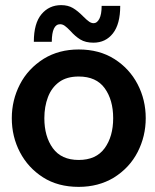

<svg xmlns="http://www.w3.org/2000/svg" viewBox="-20 -719 604 749"><path d="M287 10Q206 10 147.8 -27.2Q89.5 -64.5 57.8 -125.2Q26 -186 26 -258Q26 -328 57.5 -389.5Q89 -451 151 -490Q210 -526 287 -526Q367.5 -526 426.2 -488.8Q485 -451.5 516.8 -390.5Q548.5 -329.5 548.5 -258Q548.5 -187.5 517 -126Q485.5 -64.5 424 -26Q364 10 287 10ZM287 -95Q355 -95 388.2 -140.8Q421.5 -186.5 421.5 -258Q421.5 -329 388.5 -374.8Q355.5 -420.5 287 -420.5Q240 -420.5 210.5 -398.8Q181 -377 167 -340Q153 -303 153 -258Q153 -186.5 186.2 -140.8Q219.5 -95 287 -95ZM344.5 -552.5Q313.5 -552.5 293.2 -565Q273 -577.5 254.5 -598.5Q241.5 -612 232.8 -618.2Q224 -624.5 214.5 -624.5Q182.5 -624.5 182 -556H112Q112 -628 141.8 -663.5Q171.5 -699 218.5 -699Q245 -699 264.2 -687.8Q283.5 -676.5 305 -654.5Q319 -640.5 327.8 -634.5Q336.5 -628.5 345.5 -628.5Q358.5 -628.5 367.5 -645.5Q376.5 -662.5 376.5 -696H449Q449 -625 420.5 -588.8Q392 -552.5 344.5 -552.5Z"/></svg>

Font: Acari Sans
Style: Bold
Weight: 700
Designer: Alfredo Marco Pradil and Stefan Peev (font) & Cristiano Sobral (main changes)
Foundry: Alfredo Marco Pradil and Stefan Peev (font) & Cristiano Sobral (main changes)
Version: Version 1.063; ttfautohint (v1.8.3)